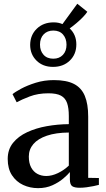

<svg xmlns="http://www.w3.org/2000/svg" viewBox="-20 -966 552 996"><path d="M177.5 10Q136 10 100.2 -6.5Q64.5 -23 42.2 -56.8Q20 -90.5 20 -141.5Q20 -190.5 47.5 -224.8Q75 -259 120.8 -280.2Q166.5 -301.5 222.8 -311.5Q279 -321.5 337 -322V-364Q337 -405.5 328 -431.5Q319 -457.5 296.2 -469.8Q273.5 -482 231.5 -482Q177 -482 134.5 -465.8Q92 -449.5 66.5 -435.5L45 -477.5Q57.5 -488.5 89.5 -505.8Q121.5 -523 165.5 -536.8Q209.5 -550.5 259.5 -550.5Q325 -550.5 363.8 -530.5Q402.5 -510.5 420 -468.5Q437.5 -426.5 437.5 -361V-43.5L493 -42.5V-7Q482 -4 465 -0.5Q448 3 429.2 5.5Q410.5 8 393 8Q366.5 8 354.5 -0.2Q342.5 -8.5 342.5 -36V-73.5Q331.5 -59.5 308.2 -39.8Q285 -20 252 -5Q219 10 177.5 10ZM220 -53Q249 -53 280.8 -68.2Q312.5 -83.5 337 -107V-278.5Q270 -278 223.5 -262.2Q177 -246.5 153.2 -218.8Q129.5 -191 129.5 -154Q129.5 -120 141.5 -97.5Q153.5 -75 174 -64Q194.5 -53 220 -53ZM255 -619Q202.5 -619 169.5 -651.5Q136.5 -684 136.5 -733.5Q137 -784.5 171 -817.2Q205 -850 258.5 -850Q284 -850 304 -841L381 -946.5L433 -905Q425.5 -893 410.5 -877.5Q395.5 -862 377.2 -846.5Q359 -831 341.5 -818.5Q376 -786.5 376 -735.5Q376 -684.5 342.2 -651.8Q308.5 -619 255 -619ZM256.5 -661.5Q287.5 -661.5 306.2 -681.2Q325 -701 325 -734Q325 -766 307 -786.8Q289 -807.5 256.5 -807.5Q225.5 -807.5 206.5 -787.8Q187.5 -768 187.5 -734.5Q187.5 -702.5 205.8 -682Q224 -661.5 256.5 -661.5Z"/></svg>

Font: Merriweather 60pt
Style: Regular
Weight: 400
Version: Version 2.100